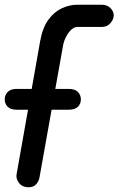

<svg xmlns="http://www.w3.org/2000/svg" viewBox="-26 -792 501 812"><path d="M95 0Q69 0 55 -17.5Q41 -35 44 -54L144 -619Q154 -675 178.5 -708.5Q203 -742 235.5 -757Q268 -772 301 -772H404Q427 -772 441 -758Q455 -744 455 -727Q455 -710 441 -694Q427 -678 404 -678H301Q288 -678 276 -667Q264 -656 254.5 -638.5Q245 -621 241 -601L142 -47Q140 -29 128.5 -14.5Q117 0 95 0ZM-6 -372Q-6 -390 6.5 -403Q19 -416 45 -416H265Q291 -416 303.5 -403Q316 -390 316 -372Q316 -352 303 -340Q290 -328 265 -328H45Q19 -328 6.5 -340.5Q-6 -353 -6 -372Z"/></svg>

Font: Edu QLD Beginner SemiBold
Style: Regular
Weight: 600
Designer: Tina and Corey Anderson
Foundry: Google for Education
Version: Version 1.003